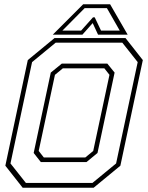

<svg xmlns="http://www.w3.org/2000/svg" viewBox="-20 -878 693 898"><path d="M86 0 5 -103 110 -597 235 -700H567L648 -597L543 -103L418 0ZM185 -141.5H379L416 -172L492 -528L468 -558.5H274L237 -528L161 -172ZM101 -22.5H412.5L523 -113.5L624 -587.5L552 -678.5H240.5L130 -587.5L29 -113.5ZM171 -120 137.5 -162.5 217.5 -538.5 269 -580.5H482L516 -538.5L436 -162.5L384.5 -120ZM369 -858H495L577 -716H438.5L413.5 -770L365.5 -716H227ZM376 -840 272 -735H359.5L415 -797H423L452.5 -735H540L480 -840Z"/></svg>

Font: Tourney ExtraLight
Style: Italic
Weight: 250
Italic angle: -12°
Version: Version 1.015